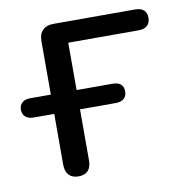

<svg xmlns="http://www.w3.org/2000/svg" viewBox="-65 -545 584 613"><g transform="rotate(-10 227.5 -239.0)"><path d="M141.5 7Q121.7 7 110.9 -4.7Q100 -16.4 100 -38V-203H33Q16.5 -203 7 -211.3Q-2.5 -219.6 -2.5 -234.5Q-2.5 -249 7 -257.2Q16.5 -265.5 33 -265.5H100V-439Q100 -461.8 112.3 -474.1Q124.7 -486.5 147.5 -486.5H411.5Q430 -486.5 439.8 -478.2Q449.5 -469.8 449.5 -453.2Q449.5 -436.5 439.8 -427.8Q430 -419 411.5 -419H183.5V-265.5H300Q317 -265.5 326.2 -257.8Q335.5 -250 335.5 -234.5Q335.5 -219.6 326.2 -211.3Q317 -203 300 -203H183.5V-38Q183.5 7 141.5 7Z"/></g></svg>

Font: Nunito ExtraLight
Style: Regular
Weight: 200
Designer: Vernon Adams
Foundry: Vernon Adams
Version: Version 3.602;April 4, 2023;FontCreator 14.0.0.2856 64-bit